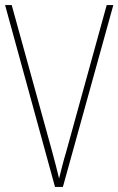

<svg xmlns="http://www.w3.org/2000/svg" viewBox="-20 -734 465 754"><path d="M425 -714H399L240 -138C228 -99 221 -68 212 -33C204 -68 195 -100 185 -138L26 -714H0L196 0H227Z"/></svg>

Font: Noto Sans Condensed Thin
Style: Regular
Weight: 100
Width: 3
Designer: Monotype Design Team
Foundry: Monotype Imaging Inc.
Version: Version 2.013